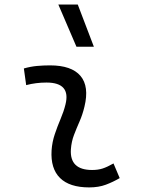

<svg xmlns="http://www.w3.org/2000/svg" viewBox="-20 -815 626 845"><path d="M479.5 -95.7 506.8 -31.2Q478 -14.2 446 -2.2Q414.1 9.8 372.6 9.8Q286.1 9.8 244.1 -31.7Q202.1 -73.2 207 -153.3Q209.5 -189.9 221.2 -224.6Q232.9 -259.3 246.8 -292Q260.7 -324.7 268.1 -355Q292.5 -451.7 184.6 -451.7Q138.2 -451.7 95.2 -440.4L85 -513.7Q113.8 -522 142.6 -524.7Q171.4 -527.3 200.2 -527.3Q294.9 -527.3 334.2 -481Q373.5 -434.6 351.6 -345.2Q343.3 -310.5 330.1 -280.5Q316.9 -250.5 305.7 -221.2Q294.4 -191.9 292 -157.7Q286.1 -66.9 385.3 -66.9Q411.6 -66.9 431.9 -73.5Q452.1 -80.1 479.5 -95.7ZM316.4 -609.4 236.8 -794.9H322.3L393.1 -609.4Z"/></svg>

Font: Cascadia Mono PL SemiLight
Style: Italic
Weight: 350
Italic angle: -10°
Monospace: yes
Designer: Aaron Bell
Foundry: Saja Typeworks
Version: Version 2404.023; ttfautohint (v1.8.4)